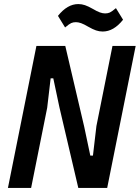

<svg xmlns="http://www.w3.org/2000/svg" viewBox="-20 -924 687 944"><path d="M272 -397 242 -539H229L212 -394L133 0H19L159 -698H301L394 -301L424 -159H437L454 -304L533 -698H647L507 0H365ZM485 -769Q468 -769 452 -774.5Q436 -780 415 -792Q393 -805 379 -810Q365 -815 353 -815Q340 -815 330 -810.5Q320 -806 300 -789L265 -846Q311 -904 365 -904Q382 -904 398 -898.5Q414 -893 435 -881Q457 -868 471 -863Q485 -858 497 -858Q510 -858 520 -862.5Q530 -867 550 -884L585 -827Q539 -769 485 -769Z"/></svg>

Font: IBM Plex Sans Condensed SemiBold
Style: Italic
Weight: 600
Width: 3
Italic angle: -11°
Designer: Mike Abbink, Paul van der Laan, Pieter van Rosmalen
Foundry: Bold Monday
Version: Version 1.3